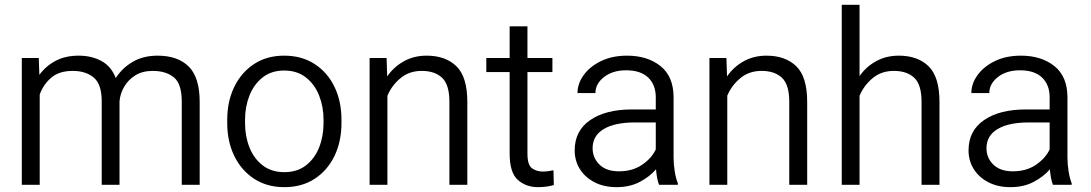

<svg xmlns="http://www.w3.org/2000/svg" viewBox="-20 -770 4544 800"><path d="M283.2 -474.6Q226.1 -474.6 193.1 -446Q160.2 -417.5 145.5 -376V0H70.8V-528.3H141.6L144 -458Q170.9 -495.1 211.9 -516.6Q252.9 -538.1 307.6 -538.1Q361.8 -538.1 402.6 -515.9Q443.4 -493.7 462.4 -444.8Q488.8 -486.3 532.7 -512.2Q576.7 -538.1 636.7 -538.1Q720.7 -538.1 766.4 -492.7Q812 -447.3 812 -345.7V0H737.3V-346.7Q737.3 -421.4 704.1 -448Q670.9 -474.6 616.7 -474.6Q573.2 -474.6 543.5 -455.8Q513.7 -437 497.1 -408Q480.5 -378.9 478 -347.7V0H403.8V-348.6Q403.8 -418.9 370.6 -446.8Q337.4 -474.6 283.2 -474.6Z M926.8 -257.3V-271Q926.8 -347.7 956.1 -408Q985.4 -468.3 1038.6 -503.2Q1091.8 -538.1 1164.1 -538.1Q1237.3 -538.1 1291 -503.2Q1344.7 -468.3 1373.8 -408Q1402.8 -347.7 1402.8 -271V-257.3Q1402.8 -180.7 1373.8 -120.4Q1344.7 -60.1 1291.3 -25.1Q1237.8 9.8 1165 9.8Q1092.3 9.8 1038.8 -25.1Q985.4 -60.1 956.1 -120.4Q926.8 -180.7 926.8 -257.3ZM1001 -271V-257.3Q1001 -202.1 1019.5 -155.5Q1038.1 -108.9 1074.7 -80.8Q1111.3 -52.7 1165 -52.7Q1218.3 -52.7 1254.6 -80.8Q1291 -108.9 1309.6 -155.5Q1328.1 -202.1 1328.1 -257.3V-271Q1328.1 -325.2 1309.6 -372.1Q1291 -418.9 1254.4 -447.5Q1217.8 -476.1 1164.1 -476.1Q1110.8 -476.1 1074.5 -447.5Q1038.1 -418.9 1019.5 -372.1Q1001 -325.2 1001 -271Z M1737.3 -474.6Q1685.1 -474.6 1648.7 -444.3Q1612.3 -414.1 1594.2 -371.1V0H1520V-528.3H1590.8L1593.3 -451.7Q1621.1 -491.7 1663.1 -514.9Q1705.1 -538.1 1757.8 -538.1Q1836.4 -538.1 1881.8 -493.9Q1927.2 -449.7 1927.2 -345.2V0H1852.5V-345.7Q1852.5 -417.5 1822 -446Q1791.5 -474.6 1737.3 -474.6Z M2281.7 -528.3V-469.7H2177.7V-129.9Q2177.7 -82 2197 -68.6Q2216.3 -55.2 2241.2 -55.2Q2253.9 -55.2 2266.1 -57.1Q2278.3 -59.1 2286.1 -60.5L2287.6 1Q2276.9 4.4 2259.5 7.1Q2242.2 9.8 2221.7 9.8Q2171.4 9.8 2137.5 -20.5Q2103.5 -50.8 2103.5 -130.4V-469.7H2006.3V-528.3H2103.5V-660.2H2177.7V-528.3Z M2726.1 0Q2721.2 -11.7 2718 -29.1Q2714.8 -46.4 2713.4 -64.5Q2687.5 -34.2 2646 -12.2Q2604.5 9.8 2549.3 9.8Q2496.6 9.8 2457.3 -10.5Q2418 -30.8 2396.2 -65.4Q2374.5 -100.1 2374.5 -143.6Q2374.5 -225.1 2439 -269.5Q2503.4 -314 2613.8 -314H2712.4V-364.7Q2712.4 -416.5 2680.9 -446.8Q2649.4 -477.1 2588.9 -477.1Q2532.7 -477.1 2496.8 -449Q2460.9 -420.9 2460.9 -382.3H2386.2Q2386.2 -421.4 2411.9 -457Q2437.5 -492.7 2484.1 -515.4Q2530.8 -538.1 2592.8 -538.1Q2677.7 -538.1 2732.2 -494.6Q2786.6 -451.2 2786.6 -363.8V-113.3Q2786.6 -86.4 2791.3 -56.6Q2795.9 -26.9 2804.2 -6.8V0ZM2559.1 -56.2Q2615.7 -56.2 2655.8 -83.7Q2695.8 -111.3 2712.4 -147.5V-259.8H2625Q2541.5 -259.8 2495.4 -232.2Q2449.2 -204.6 2449.2 -152.3Q2449.2 -112.3 2477.8 -84.2Q2506.3 -56.2 2559.1 -56.2Z M3153.3 -474.6Q3101.1 -474.6 3064.7 -444.3Q3028.3 -414.1 3010.3 -371.1V0H2936V-528.3H3006.8L3009.3 -451.7Q3037.1 -491.7 3079.1 -514.9Q3121.1 -538.1 3173.8 -538.1Q3252.4 -538.1 3297.9 -493.9Q3343.3 -449.7 3343.3 -345.2V0H3268.6V-345.7Q3268.6 -417.5 3238 -446Q3207.5 -474.6 3153.3 -474.6Z M3561.5 -750V-453.1Q3589.4 -492.7 3631.1 -515.4Q3672.9 -538.1 3725.1 -538.1Q3803.7 -538.1 3849.1 -493.9Q3894.5 -449.7 3894.5 -345.2V0H3819.8V-345.7Q3819.8 -417.5 3789.3 -446Q3758.8 -474.6 3704.6 -474.6Q3652.3 -474.6 3616 -444.3Q3579.6 -414.1 3561.5 -371.1V0H3487.3V-750Z M4367.2 0Q4362.3 -11.7 4359.1 -29.1Q4356 -46.4 4354.5 -64.5Q4328.6 -34.2 4287.1 -12.2Q4245.6 9.8 4190.4 9.8Q4137.7 9.8 4098.4 -10.5Q4059.1 -30.8 4037.4 -65.4Q4015.6 -100.1 4015.6 -143.6Q4015.6 -225.1 4080.1 -269.5Q4144.5 -314 4254.9 -314H4353.5V-364.7Q4353.5 -416.5 4322 -446.8Q4290.5 -477.1 4230 -477.1Q4173.8 -477.1 4137.9 -449Q4102.1 -420.9 4102.1 -382.3H4027.3Q4027.3 -421.4 4053 -457Q4078.6 -492.7 4125.2 -515.4Q4171.9 -538.1 4233.9 -538.1Q4318.8 -538.1 4373.3 -494.6Q4427.7 -451.2 4427.7 -363.8V-113.3Q4427.7 -86.4 4432.4 -56.6Q4437 -26.9 4445.3 -6.8V0ZM4200.2 -56.2Q4256.8 -56.2 4296.9 -83.7Q4336.9 -111.3 4353.5 -147.5V-259.8H4266.1Q4182.6 -259.8 4136.5 -232.2Q4090.3 -204.6 4090.3 -152.3Q4090.3 -112.3 4118.9 -84.2Q4147.5 -56.2 4200.2 -56.2Z"/></svg>

Font: Vazirmatn RD FD Light
Style: Regular
Weight: 300
Designer: Saber Rastikerdar
Foundry: Saber Rastikerdar
Version: Version 33.003